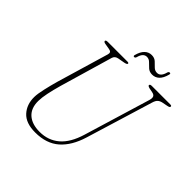

<svg xmlns="http://www.w3.org/2000/svg" viewBox="-219 -1005 1187 1187"><g transform="rotate(45 374.0 -412.0)"><path d="M494 -193.5 625.5 -628Q631.5 -648 626.8 -659.2Q622 -670.5 603.5 -674L575.5 -679.5Q558.5 -684 558.5 -690.5Q558.5 -700 574.5 -700H736Q748 -700 748 -693Q748 -688.5 744.8 -685.8Q741.5 -683 729.5 -680.5L696 -674Q678 -670.5 666.8 -661.2Q655.5 -652 648.5 -628L515 -190.5Q484.5 -90.5 425 -38.5Q365.5 13.5 268 13.5Q186 13.5 147 -29.5Q108 -72.5 109 -138Q109.5 -166 120 -212.2Q130.5 -258.5 143 -303L244.5 -646Q252 -670 227 -674L189 -680.5Q172.5 -683 172.5 -691.5Q172.5 -700 191 -700H361.5Q373.5 -700 373.5 -693.5Q373.5 -685.5 353 -681.5L308.5 -673.5Q283.5 -669 277 -647.5L176 -302Q161 -249 152.8 -208.8Q144.5 -168.5 144 -139.5Q143 -75.5 180.2 -42Q217.5 -8.5 285 -8.5Q359.5 -8.5 412.5 -53.5Q465.5 -98.5 494 -193.5ZM526.5 -750.5Q502.5 -750.5 487 -764.5Q471.5 -778.5 458.2 -792.2Q445 -806 426.5 -806Q395 -806 383 -760.5Q380 -749 371 -749Q362 -749 365 -760.5Q375 -798 394.2 -816.5Q413.5 -835 439.5 -835Q464 -835 479 -821Q494 -807 507.5 -793.2Q521 -779.5 540 -779.5Q571 -779.5 583 -824.5Q586 -837 595.5 -837Q604.5 -837 601 -825Q591 -786.5 571.8 -768.5Q552.5 -750.5 526.5 -750.5Z"/></g></svg>

Font: Fraunces 72pt S050 Thin
Style: Italic
Weight: 100
Italic angle: -16°
Version: Version 1.000; ttfautohint (v1.8.3)